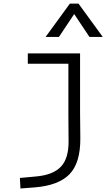

<svg xmlns="http://www.w3.org/2000/svg" viewBox="-20 -815 626 1069"><path d="M93.8 234.4 90.8 175.8 180.7 167.5Q275.4 159.2 319.1 113Q362.8 66.9 361.8 -30.3L360.8 -170.9V-460H134.8V-517.6H425.8V-187.5L427.2 -45.9Q428.2 92.3 366.7 155.3Q305.2 218.3 170.9 228.5ZM233.9 -609.4 369.1 -794.9H417L552.2 -609.4H478L393.1 -736.8L308.1 -609.4Z"/></svg>

Font: Cascadia Code NF Light
Style: Regular
Weight: 300
Monospace: yes
Designer: Aaron Bell
Foundry: Saja Typeworks
Version: Version 2404.023; ttfautohint (v1.8.4)